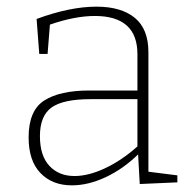

<svg xmlns="http://www.w3.org/2000/svg" viewBox="-20 -550 577 577"><path d="M426 -34 513 -23V-2L400 3L395 -86Q350 -42 297.5 -17.5Q245 7 196 7Q137 7 101.5 -30Q66 -67 66 -137Q66 -218 113 -248Q160 -278 248 -278H393V-387Q393 -502 265 -502Q205 -502 130 -476L123 -388H98L90 -493Q190 -530 270 -530Q344 -530 385 -496.5Q426 -463 426 -393ZM204 -21Q246 -21 296 -44.5Q346 -68 393 -110V-252H252Q170 -252 135 -227Q100 -202 100 -141Q100 -82 128.5 -51.5Q157 -21 204 -21Z"/></svg>

Font: Bitter Pro ExtraLight
Style: Regular
Weight: 275
Designer: Sol Matas, and Bitter project Authors
Foundry: Sol Matas
Version: Version 1.010